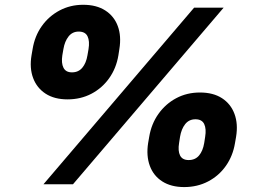

<svg xmlns="http://www.w3.org/2000/svg" viewBox="-20 -759 1070 791"><path d="M258.3 -349.6Q204.1 -349.6 168 -373Q131.8 -396.5 116.5 -437.5Q101.1 -478.5 109.9 -531.2L114.3 -556.6Q123 -610.4 152.1 -651.4Q181.2 -692.4 225.3 -715.8Q269.5 -739.3 322.8 -739.3Q377.4 -739.3 413.8 -715.8Q450.2 -692.4 465.3 -651.4Q480.5 -610.4 471.7 -556.6L467.8 -531.2Q459 -478 429.9 -437Q400.9 -396 356.7 -372.8Q312.5 -349.6 258.3 -349.6ZM276.4 -460.9Q303.2 -460.9 319.1 -480Q335 -499 340.3 -531.2L344.7 -556.6Q350.1 -589.4 340.8 -609.1Q331.5 -628.9 304.2 -628.9Q278.3 -628.9 262.5 -608.9Q246.6 -588.9 241.2 -556.6L236.8 -531.2Q231.9 -499 241.5 -480Q251 -460.9 276.4 -460.9ZM738.8 11.7Q685.1 11.7 648.7 -11.5Q612.3 -34.7 597.2 -75.9Q582 -117.2 590.3 -169.9L594.7 -195.3Q603.5 -248.5 632.8 -289.8Q662.1 -331.1 706.1 -354.5Q750 -377.9 803.7 -377.9Q858.4 -377.9 894.5 -354.5Q930.7 -331.1 946 -289.8Q961.4 -248.5 952.6 -195.3L948.2 -169.9Q939.5 -116.7 910.6 -75.7Q881.8 -34.7 837.4 -11.5Q793 11.7 738.8 11.7ZM757.3 -99.6Q784.2 -99.6 800 -118.4Q815.9 -137.2 821.3 -169.9L825.2 -195.3Q830.6 -228 821.3 -247.8Q812 -267.6 785.2 -267.6Q758.8 -267.6 742.9 -247.6Q727.1 -227.5 721.7 -195.3L717.8 -169.9Q712.4 -137.2 721.9 -118.4Q731.4 -99.6 757.3 -99.6ZM159.2 0 779.8 -727.5H901.4L280.8 0Z"/></svg>

Font: Inter 24pt Black
Style: Italic
Weight: 900
Italic angle: -9.3988°
Designer: Rasmus Andersson
Foundry: rsms
Version: Version 4.001;git-66647c0bb